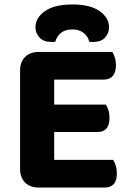

<svg xmlns="http://www.w3.org/2000/svg" viewBox="-20 -839 585 861"><path d="M153 2Q115 2 92.5 -20.5Q70 -43 70 -81V-523Q70 -561 92.5 -583.5Q115 -606 153 -606H484Q490 -596 495 -581Q500 -566 500 -547Q500 -514 485.5 -498Q471 -482 445 -482H223V-370H455Q461 -360 466 -345Q471 -330 471 -311Q471 -278 457 -262.5Q443 -247 417 -247H223V-122H488Q494 -112 499 -96Q504 -80 504 -61Q504 -28 489.5 -13Q475 2 450 2ZM304 -707Q273 -707 253.5 -691.5Q234 -676 228 -652Q223 -651 219 -651Q215 -651 210 -651Q175 -651 157 -671Q139 -691 139 -717Q139 -759 181.5 -789Q224 -819 304 -819Q385 -819 427 -789Q469 -759 469 -717Q469 -691 451.5 -671Q434 -651 398 -651Q393 -651 389 -651Q385 -651 380 -652Q375 -676 355 -691.5Q335 -707 304 -707Z"/></svg>

Font: Baloo Bhaina 2
Style: Bold
Weight: 700
Designer: Yesha Goshar, Manish Minz, Shuchita Grover and Ek Type
Foundry: Ek Type
Version: Version 1.640;hotconv 1.0.111;makeotfexe 2.5.65597; ttfautoh